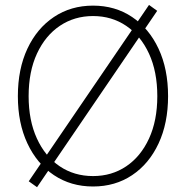

<svg xmlns="http://www.w3.org/2000/svg" viewBox="-20 -760 767 792"><path d="M363.8 9.3Q272.5 9.3 202.4 -37.6Q132.3 -84.5 93 -168.5Q53.7 -252.4 53.7 -363.3Q53.7 -475.1 93 -559.1Q132.3 -643.1 202.4 -689.9Q272.5 -736.8 363.8 -736.8Q455.1 -736.8 524.9 -689.9Q594.7 -643.1 634 -559.1Q673.3 -475.1 673.3 -363.3Q673.3 -252 634 -168Q594.7 -84 524.9 -37.4Q455.1 9.3 363.8 9.3ZM363.8 -33.7Q440.9 -33.7 500.7 -74Q560.5 -114.3 594.7 -188.5Q628.9 -262.7 628.9 -363.3Q628.9 -464.4 594.7 -538.6Q560.5 -612.8 500.7 -653.3Q440.9 -693.8 363.8 -693.8Q287.1 -693.8 227.1 -653.6Q167 -613.3 132.6 -539.1Q98.1 -464.8 98.1 -363.3Q98.1 -263.2 132.1 -189Q166 -114.7 226.1 -74.2Q286.1 -33.7 363.8 -33.7ZM132.8 12.2 98.6 -12.2 594.7 -739.7 628.4 -715.3Z"/></svg>

Font: Inter 24pt ExtraLight
Style: Regular
Weight: 250
Designer: Rasmus Andersson
Foundry: rsms
Version: Version 4.001;git-66647c0bb